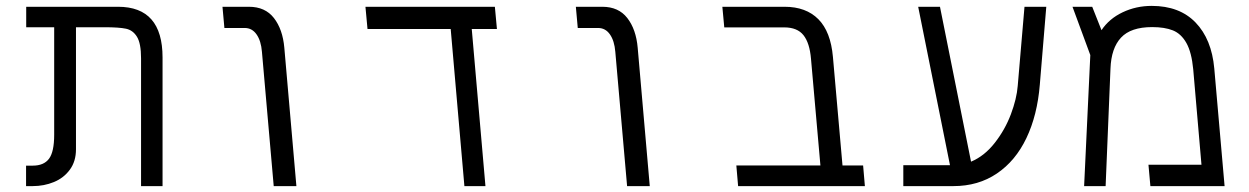

<svg xmlns="http://www.w3.org/2000/svg" viewBox="-20 -632 4240 652"><path d="M335.5 -539.5H238V-125Q238 -84 217.2 -55.8Q196.5 -27.5 163 -13.8Q129.5 0 91 0H68.5V-69.5H91Q129 -69.5 146.5 -93Q164 -116.5 164 -174.5V-539.5H69V-609H381Q532 -609 532 -437V0H459V-434Q459 -484.5 445.2 -507Q431.5 -529.5 407.8 -534.5Q384 -539.5 335.5 -539.5Z M811 -537H742L735.5 -609H825.5Q880.5 -609 910.2 -570.8Q940 -532.5 945.5 -470L986.5 0H909.5L869.5 -456Q866.5 -493.5 851.2 -515.2Q836 -537 811 -537Z M1510.5 -533.5H1228L1221 -609H1660.5L1667.5 -533.5H1582L1628.5 0H1557Z M2011 -537H1942L1935.5 -609H2025.5Q2080.5 -609 2110.2 -570.8Q2140 -532.5 2145.5 -470L2186.5 0H2109.5L2069.5 -456Q2066.5 -493.5 2051.2 -515.2Q2036 -537 2011 -537Z M2643 -539H2439.5L2433 -609H2644.5Q2717 -609 2759 -566.8Q2801 -524.5 2808.5 -438.5L2841 -70H2911L2917 0H2486.5L2480.5 -70H2766L2734 -432.5Q2729.5 -486 2708.5 -512.5Q2687.5 -539 2643 -539Z M3047.5 -71H3206L3098 -609H3172L3277.5 -83Q3323 -102 3358 -146.8Q3393 -191.5 3412.8 -244Q3432.5 -296.5 3436 -340L3459 -609H3533L3511 -344Q3502.5 -240.5 3465.5 -163Q3428.5 -85.5 3365.2 -42.8Q3302 0 3217.5 0H3047.5Z M4103.5 -399.5 4138.5 0H3886.5L3880 -72.5H4060L4032 -396.5Q4026.5 -454.5 4008.8 -486Q3991 -517.5 3963 -528.8Q3935 -540 3892.5 -540Q3820 -540 3786.8 -504.2Q3753.5 -468.5 3751 -399L3734.5 0H3661.5L3682.5 -445L3622 -609H3689L3720.5 -529.5Q3746.5 -568.5 3792.2 -590.2Q3838 -612 3891 -612Q3985.5 -612 4040 -555.5Q4094.5 -499 4103.5 -399.5Z"/></svg>

Font: JuliaMono Light
Style: Italic
Weight: 300
Italic angle: -9°
Monospace: yes
Designer: cormullion
Foundry: corm
Version: Version 0.054; ttfautohint (v1.8.4)